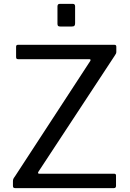

<svg xmlns="http://www.w3.org/2000/svg" viewBox="-20 -974 671 994"><path d="M60 0Q52.9 0 50 -2.5Q47 -4.9 47 -12V-35.2Q47 -43.2 49.1 -47.8Q51.1 -52.4 57.9 -61.6L447.1 -658.1Q452.7 -667.6 441.7 -667.6H74.5Q68 -667.6 65.7 -670.2Q63.3 -672.8 63.3 -679.3V-731.9Q63.3 -742 72.7 -742H572.7Q582.2 -742 582.2 -732.1V-705.8Q582.2 -699.9 580.2 -696.2Q578.1 -692.6 573.9 -685.8L178.5 -84.3Q175.7 -79.2 177.4 -76.9Q179.2 -74.7 183.3 -74.7H570.2Q580.6 -74.7 580.6 -65.8V-11.1Q580.6 -6.5 578 -3.2Q575.4 0 568.9 0H60ZM368.8 -941V-853.4Q368.8 -844.2 365.1 -840.5Q361.5 -836.7 351 -836.7H292.7Q283.4 -836.7 280.5 -840Q277.5 -843.2 277.5 -851.1V-940.4Q277.5 -954 289.3 -954H357.3Q368.8 -954 368.8 -941Z"/></svg>

Font: Libre Franklin Thin
Style: Regular
Weight: 100
Designer: Pablo Impallari, Rodrigo Fuenzalida, Nhung Nguyen
Foundry: Impallari Type
Version: Version 3.000